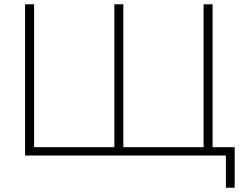

<svg xmlns="http://www.w3.org/2000/svg" viewBox="-20 -725 1137 895"><path d="M1033 150V0H97V-705H139V-39H513V-705H555V-39H929V-705H971V-39H1074V150Z"/></svg>

Font: Mulish ExtraLight
Style: Regular
Weight: 200
Designer: Vernon Adams
Foundry: Vernon Adams
Version: Version 3.603